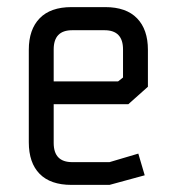

<svg xmlns="http://www.w3.org/2000/svg" viewBox="-20 -520 479 540"><path d="M181 0Q122 0 91.5 -31Q61 -62 61 -120V-380Q61 -437 91.5 -468.5Q122 -500 181 -500H276Q335 -500 365.5 -468.5Q396 -437 396 -380V-276L341 -227H131V-118Q131 -64 183 -64H288L369 -88L387 -27L288 0ZM131 -381V-291H312L326 -302V-381Q326 -435 274 -435H183Q131 -435 131 -381Z"/></svg>

Font: Strong
Style: Regular
Weight: 400
Designer: Roman Shchyukin (Gaslight Type Foundry)
Foundry: Cyreal (www.cyreal.org)
Version: Version 1.001